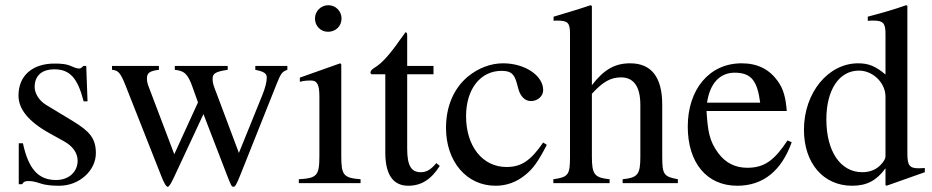

<svg xmlns="http://www.w3.org/2000/svg" viewBox="-20 -703 3579 737"><path d="M156 -301C128 -318 113 -347 113 -369C113 -416 145 -437 188 -437C248 -437 278 -404 301 -314H316L311 -450H300C292 -441 288 -440 284 -440C277 -440 267 -443 256 -448C235 -458 213 -459 189 -459C107 -459 51 -415 51 -336C51 -285 88 -237 171 -191L225 -161C258 -143 278 -117 278 -86C278 -45 246 -12 195 -12C126 -12 89 -56 68 -153H52V4H65C71 -6 77 -8 89 -8C100 -8 111 -7 135 1C158 9 187 10 208 10C284 10 348 -48 348 -115C348 -172 324 -199 260 -238Z M1083 -450H960V-435C994 -428 1004 -421 1004 -405C1004 -389 998 -365 987 -338L897 -116L813 -340C801 -371 796 -383 796 -400C796 -421 807 -428 854 -435V-450H651V-435C688 -431 701 -420 720 -366L740 -310L649 -111L550 -372C546 -382 544 -392 544 -402C544 -423 555 -431 590 -435V-450H410V-435C433 -433 442 -426 463 -372L598 -30C610 1 618 14 624 14C629 14 637 1 649 -25L761 -265L852 -29C867 9 869 14 876 14C883 14 888 5 904 -35L1042 -381C1058 -421 1063 -428 1083 -435Z M1364 0V-15C1298 -20 1290 -31 1290 -105V-456L1286 -460L1131 -405V-389C1149 -394 1164 -394 1173 -394C1198 -394 1206 -378 1206 -331V-104C1206 -28 1196 -19 1127 -15V0ZM1291 -632C1291 -660 1269 -683 1240 -683C1212 -683 1189 -660 1189 -632C1189 -603 1211 -581 1239 -581C1269 -581 1291 -603 1291 -632Z M1655 -77C1633 -51 1617 -42 1595 -42C1558 -42 1543 -68 1543 -132V-418H1644V-450H1543V-566C1543 -576 1541 -579 1536 -579C1530 -569 1522 -560 1516 -551C1478 -496 1445 -459 1419 -444C1408 -437 1402 -431 1402 -425C1402 -422 1403 -420 1406 -418H1459V-117C1459 -33 1489 10 1547 10C1597 10 1635 -14 1668 -66Z M2065 -156C2017 -86 1981 -62 1924 -62C1832 -62 1769 -142 1769 -257C1769 -361 1824 -431 1905 -431C1941 -431 1954 -420 1964 -383L1970 -361C1978 -332 1996 -315 2018 -315C2044 -315 2065 -334 2065 -357C2065 -413 1995 -460 1911 -460C1864 -460 1816 -442 1776 -409C1722 -364 1692 -295 1692 -212C1692 -83 1771 10 1882 10C1925 10 1963 -4 1997 -32C2027 -56 2047 -85 2079 -147Z M2582 0V-15C2528 -25 2522 -33 2522 -102V-301C2522 -406 2481 -460 2399 -460C2340 -460 2298 -436 2252 -376V-680L2247 -683C2212 -671 2189 -664 2132 -647L2105 -639V-623C2108 -624 2113 -624 2117 -624C2160 -624 2168 -616 2168 -573V-102C2168 -32 2162 -23 2104 -15V0H2320V-15C2262 -21 2252 -33 2252 -102V-343C2294 -389 2324 -406 2364 -406C2413 -406 2438 -370 2438 -300V-102C2438 -33 2428 -21 2370 -15V0Z M2694 -309C2705 -384 2744 -424 2800 -424C2866 -424 2887 -390 2898 -309ZM3003 -164C2954 -90 2916 -59 2849 -59C2803 -59 2766 -77 2738 -114C2702 -162 2697 -201 2692 -277H3000C2996 -331 2986 -363 2966 -391C2934 -436 2889 -460 2827 -460C2701 -460 2620 -358 2620 -217C2620 -79 2692 10 2810 10C2910 10 2980 -48 3019 -157Z M3379 -102C3379 -95 3373 -84 3364 -74C3346 -53 3321 -42 3290 -42C3206 -42 3152 -122 3152 -245C3152 -358 3201 -432 3277 -432C3331 -432 3379 -385 3379 -332ZM3530 -42V-58C3513 -57 3512 -57 3507 -57C3471 -57 3463 -68 3463 -114V-681L3458 -683C3410 -666 3375 -656 3311 -639V-623C3319 -624 3325 -624 3333 -624C3370 -624 3379 -614 3379 -573V-417C3341 -449 3314 -460 3274 -460C3159 -460 3066 -347 3066 -205C3066 -77 3140 10 3251 10C3307 10 3345 -10 3379 -57V7L3383 10Z"/></svg>

Font: XITS
Style: Regular
Weight: 400
Designer: MicroPress Inc., with final additions and corrections provided by Coen Hoffman, Elsevier (retired)
Version: Version 1.302